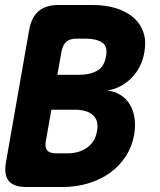

<svg xmlns="http://www.w3.org/2000/svg" viewBox="-20 -750 640 770"><path d="M215 -730H350Q405 -730 447 -716.5Q489 -703 516.5 -678.5Q544 -654 555.5 -619Q567 -584 559 -541Q554 -510 540.5 -483.5Q527 -457 507 -437Q487 -417 462.5 -404Q438 -391 410 -387Q440 -384 463.5 -369Q487 -354 501 -330.5Q515 -307 519.5 -276Q524 -245 518 -210Q510 -163 485 -124Q460 -85 422 -57.5Q384 -30 335 -15Q286 0 230 0H86Q35 0 15 -24.5Q-5 -49 4 -100L97 -630Q106 -681 135 -705.5Q164 -730 215 -730ZM186 -310 164 -185Q159 -160 169 -147.5Q179 -135 205 -135H249Q298 -135 330 -158.5Q362 -182 369 -224Q377 -266 353 -288Q329 -310 280 -310ZM210 -450H298Q340 -450 369 -466Q398 -482 405 -523Q413 -564 389.5 -579.5Q366 -595 324 -595H286Q260 -595 246 -582.5Q232 -570 227 -545Z"/></svg>

Font: Maple Mono NL ExtraBold
Style: Italic
Weight: 800
Italic angle: -10°
Monospace: yes
Designer: subframe7536
Version: Version 7.000